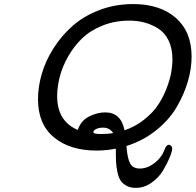

<svg xmlns="http://www.w3.org/2000/svg" viewBox="-20 -726 958 940"><path d="M166 -240.2Q166 -301.3 184.6 -364.7Q203.1 -428.2 241.9 -489.5Q280.8 -550.8 335 -598.9Q389.2 -647 466.1 -676.5Q543 -706.1 631.8 -706.1Q763.7 -706.1 840.8 -638.4Q918 -570.8 918 -449.2Q918 -390.1 899.9 -327.6Q881.8 -265.1 845.5 -202.6Q809.1 -140.1 745.1 -88.6Q681.2 -37.1 599.1 -11.2Q603 44.9 616 72Q628.9 99.1 665 99.1Q701.2 99.1 736.1 72.5Q771 45.9 786.1 5.9Q793.9 -17.1 807.1 -17.1Q813 -17.1 818.1 -11.5Q823.2 -5.9 823.2 0Q823.2 14.2 811 44.2Q798.8 74.2 778.3 108.6Q757.8 143.1 721.9 168.5Q686 193.8 645 193.8Q618.2 193.8 599.1 183.3Q580.1 172.9 570.1 157.5Q560.1 142.1 554.4 114Q548.8 85.9 547.9 63Q546.9 40 546.9 2Q500 10.7 454.1 11.2Q322.3 11.2 244.1 -53.5Q166 -118.2 166 -240.2ZM259.8 -254.9Q259.8 -132.8 360.8 -89.8Q376 -135.7 416.5 -155.8Q457 -175.8 495.1 -175.8Q572.3 -175.8 589.8 -87.9Q644 -106.9 686.5 -140.9Q729 -174.8 753.9 -212.4Q778.8 -250 795.4 -293Q812 -335.9 818.1 -370.4Q824.2 -404.8 824.2 -435.1Q824.2 -489.3 805.2 -528.1Q786.1 -566.9 753.7 -586.9Q721.2 -606.9 686.5 -616Q651.9 -625 612.8 -625Q542 -625 481.4 -600.6Q420.9 -576.2 380.9 -537.1Q340.8 -498 313 -448.5Q285.2 -398.9 272.5 -349.9Q259.8 -300.8 259.8 -254.9ZM473.1 -69.8Q507.3 -69.8 534.2 -74.2Q517.1 -101.1 484.9 -101.1Q464.8 -101.1 450.9 -94.5Q437 -87.9 437 -78.9Q437 -69.8 473.1 -69.8Z"/></svg>

Font: CMU Concrete
Style: BoldItalic
Weight: 700
Italic angle: -14.04°
Version: Version 0.7.0